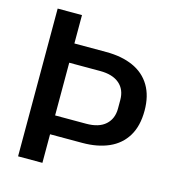

<svg xmlns="http://www.w3.org/2000/svg" viewBox="-108 -822 843 915"><g transform="rotate(15 313.5 -364.5)"><path d="M64 0V-729H184V0ZM168 -141V-234H337Q400 -234 432.5 -263.5Q465 -293 465 -343V-385Q465 -437 431.5 -465.5Q398 -494 337 -494H168V-589H341Q418 -589 474 -564Q530 -539 560 -489Q590 -439 590 -366Q590 -290 559.5 -240Q529 -190 473.5 -165.5Q418 -141 343 -141Z"/></g></svg>

Font: Hubot Sans Condensed ExtraLight Medium
Style: Regular
Weight: 500
Version: Version 2.000